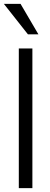

<svg xmlns="http://www.w3.org/2000/svg" viewBox="-27 -970 257 990"><path d="M70 0V-720H140V0ZM117 -793 -7 -950H79L171 -793Z"/></svg>

Font: Instrument Sans Condensed
Style: Regular
Weight: 400
Width: 3
Designer: Rodrigo Fuenzalida
Foundry: fragTYPE
Version: Version 1.000;gftools[0.9.28]